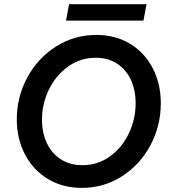

<svg xmlns="http://www.w3.org/2000/svg" viewBox="-20 -894 811 920"><path d="M60.5 -322.8Q60.5 -429.2 110.6 -522.2Q160.6 -615.2 248 -670.9Q335.4 -726.6 441.4 -726.6Q534.2 -726.6 604.2 -683.6Q674.3 -640.6 712.4 -566.2Q750.5 -491.7 750.5 -398.9Q750.5 -291.5 700.9 -198.2Q651.4 -105 564.5 -49.3Q477.5 6.3 372.1 6.3Q280.3 6.3 209.5 -36.4Q138.7 -79.1 99.6 -154.1Q60.5 -229 60.5 -322.8ZM629.9 -399.4Q629.9 -461.9 607.2 -511.2Q584.5 -560.5 541.3 -588.9Q498 -617.2 438.5 -617.2Q365.2 -617.2 306.4 -575.2Q247.6 -533.2 214.4 -464.8Q181.2 -396.5 181.2 -320.8Q181.2 -258.3 204.3 -208.7Q227.5 -159.2 271.2 -130.9Q314.9 -102.5 374.5 -102.5Q448.2 -102.5 506.6 -144.5Q564.9 -186.5 597.4 -254.9Q629.9 -323.2 629.9 -399.4ZM311 -874H682.1L667.5 -795.4H296.4Z"/></svg>

Font: Reddit Sans Fudge SmBold Italic
Style: Regular
Weight: 600
Italic angle: -11.25°
Designer: Stephen Hutchings
Version: Version 1.013